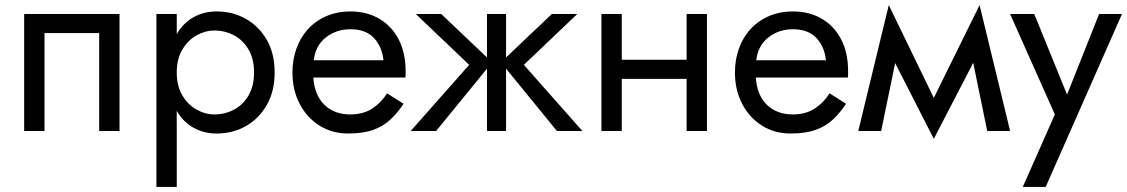

<svg xmlns="http://www.w3.org/2000/svg" viewBox="-20 -515 4432 755"><path d="M450 -460V0H370V-385H155V0H75V-460Z M675 220H595V-460H675V-381Q700 -424 740.5 -447Q781 -470 832 -470Q895 -470 946.5 -441Q998 -412 1029 -358.5Q1060 -305 1060 -230Q1060 -156 1029 -102Q998 -48 946.5 -19Q895 10 832 10Q781 10 740.5 -13Q700 -36 675 -79ZM979 -230Q979 -283 957.5 -320Q936 -357 900.5 -376Q865 -395 822 -395Q787 -395 753 -376Q719 -357 697 -320Q675 -283 675 -230Q675 -177 697 -140Q719 -103 753 -84Q787 -65 822 -65Q865 -65 900.5 -84Q936 -103 957.5 -140Q979 -177 979 -230Z M1567 -107Q1544 -72 1516 -45.5Q1488 -19 1448 -4.5Q1408 10 1348 10Q1286 10 1236.5 -21Q1187 -52 1158.5 -106.5Q1130 -161 1130 -230Q1130 -243 1131 -255Q1132 -267 1134 -279Q1144 -336 1174 -379Q1204 -422 1251.5 -446Q1299 -470 1358 -470Q1423 -470 1472 -441Q1521 -412 1548 -359.5Q1575 -307 1575 -234Q1575 -228 1575 -222Q1575 -216 1574 -210H1212Q1217 -140 1256 -102.5Q1295 -65 1358 -65Q1408 -65 1443.5 -88Q1479 -111 1502 -148ZM1358 -400Q1302 -400 1261 -367.5Q1220 -335 1214 -278H1488Q1482 -332 1450 -366Q1418 -400 1358 -400Z M1715 -460 1895 -289V-460H1970V-289L2150 -460H2250L2040 -260L2270 0H2170L1970 -245V0H1895V-245L1695 0H1595L1825 -260L1615 -460Z M2345 -460H2425V-280H2680V-460H2760V0H2680V-205H2425V0H2345Z M3307 -107Q3284 -72 3256 -45.5Q3228 -19 3188 -4.5Q3148 10 3088 10Q3026 10 2976.5 -21Q2927 -52 2898.5 -106.5Q2870 -161 2870 -230Q2870 -243 2871 -255Q2872 -267 2874 -279Q2884 -336 2914 -379Q2944 -422 2991.5 -446Q3039 -470 3098 -470Q3163 -470 3212 -441Q3261 -412 3288 -359.5Q3315 -307 3315 -234Q3315 -228 3315 -222Q3315 -216 3314 -210H2952Q2957 -140 2996 -102.5Q3035 -65 3098 -65Q3148 -65 3183.5 -88Q3219 -111 3242 -148ZM3098 -400Q3042 -400 3001 -367.5Q2960 -335 2954 -278H3228Q3222 -332 3190 -366Q3158 -400 3098 -400Z M3355 0 3475 -495 3652 -130 3832 -495 3952 0H3862L3807 -268L3652 31L3500 -267L3445 0Z M4392 -460 4092 220H4002L4128 -65L3952 -460H4047L4176 -143L4302 -460Z"/></svg>

Font: Von Book
Style: Regular
Weight: 400
Version: Version 4.000; ttfautohint (v1.8.4.7-5d5b)